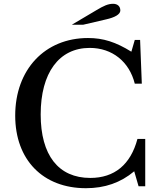

<svg xmlns="http://www.w3.org/2000/svg" viewBox="-20 -980 842 1010"><path d="M671 -708C589 -759 523 -780 443 -780C216 -780 60 -614 60 -372C60 -139 206 10 432 10C531 10 615 -19 686 -79L709 0H744V-249H703C667 -114 582 -44 455 -44C287 -44 194 -164 194 -378C194 -596 290 -728 452 -728C570 -728 660 -656 689 -540H726L717 -770H689ZM418 -850 538 -878C583 -888 613 -904 613 -925C613 -947 598 -960 575 -960C548 -960 525 -949 488 -927L358 -850Z"/></svg>

Font: Libre Baskerville
Style: Regular
Weight: 400
Designer: Pablo Impallari, Rodrigo Fuenzalida
Foundry: Pablo Impallari, Rodrigo Fuenzalida
Version: Version 1.051;Glyphs 3.2.3 (3260)